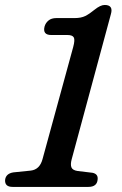

<svg xmlns="http://www.w3.org/2000/svg" viewBox="-22 -734 478 754"><path d="M179.5 -596.5Q144.5 -596.5 153 -630Q157 -644 168.5 -653.5Q180 -663 199.5 -663H271Q296.5 -663 313 -671.2Q329.5 -679.5 349.5 -696Q372.5 -714.5 389 -714.5Q424 -714.5 413.5 -678.5L259.5 -108.5Q254 -88 258.5 -76.8Q263 -65.5 282.5 -62.5L341 -55.5Q363.5 -51 361.5 -30Q359.5 0 325 0H27.5Q-3.5 0 -2 -27Q0.5 -52 30 -57L98.5 -64Q134 -68 145 -109L265.5 -549.5Q273 -577.5 267.8 -587Q262.5 -596.5 243 -596.5Z"/></svg>

Font: Fraunces 9pt SuperSoft
Style: Italic
Weight: 400
Italic angle: -16°
Version: Version 1.000;[b76b70a41]